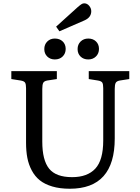

<svg xmlns="http://www.w3.org/2000/svg" viewBox="-20 -1132 850 1166"><path d="M340.8 -941.9 320.8 -970.2 452.1 -1088.9Q466.8 -1101.6 474.9 -1106.7Q482.9 -1111.8 491.2 -1111.8Q509.3 -1111.8 521.7 -1096.7Q534.2 -1081.5 534.2 -1064Q534.2 -1025.9 492.2 -1007.8ZM313 -771Q285.2 -771 267.1 -788.6Q249 -806.2 249 -834Q249 -861.8 267.1 -879.9Q285.2 -897.9 313 -897.9Q342.3 -897.9 360.6 -880.4Q378.9 -862.8 378.9 -835Q378.9 -807.1 360.6 -789.1Q342.3 -771 313 -771ZM516.1 -771Q487.3 -771 469.2 -788.6Q451.2 -806.2 451.2 -834Q451.2 -861.8 469.5 -879.9Q487.8 -897.9 516.1 -897.9Q544.9 -897.9 563 -880.4Q581.1 -862.8 581.1 -835Q581.1 -807.1 562.7 -789.1Q544.4 -771 516.1 -771ZM403.8 14.2Q343.8 14.2 297.6 0.5Q251.5 -13.2 221.7 -37.1Q191.9 -61 172.9 -96.9Q153.8 -132.8 146 -173.6Q138.2 -214.4 138.2 -265.1V-596.2Q138.2 -620.6 132.3 -630.1Q126.5 -639.6 105 -643.1L48.8 -651.9V-700.2H325.2V-651.9L267.1 -643.1Q247.6 -639.6 242.2 -628.4Q236.8 -617.2 236.8 -591.8V-272Q236.8 -159.2 278.3 -107.7Q319.8 -56.2 418 -56.2Q510.7 -56.2 558.8 -107.9Q606.9 -159.7 606.9 -278.8V-596.2Q606.9 -621.1 601.1 -630.4Q595.2 -639.6 574.2 -643.1L519 -651.9V-700.2H765.1V-651.9L708 -643.1Q688 -639.6 682.4 -628.4Q676.8 -617.2 676.8 -591.8V-291Q676.8 14.2 403.8 14.2Z"/></svg>

Font: Literata Book
Style: Regular
Weight: 400
Designer: Latin by Veronika Burian and Jose Scaglione. Greek by Irene Vlachou. Cyrillic by Vera Evstafieva
Foundry: TypeTogether
Version: Version 2.003;PS 002.003;hotconv 1.0.88;makeotf.lib2.5.64775